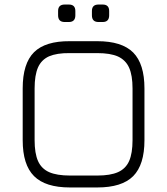

<svg xmlns="http://www.w3.org/2000/svg" viewBox="-20 -826 736 846"><path d="M408.5 0C408.5 0 288.5 0 288.5 0C216 0 163.5 -16.5 130 -50C96.5 -83.5 80 -136 80 -208.5C80 -208.5 80 -208.5 80 -208.5C80 -208.5 80 -436.5 80 -436.5C80 -509.5 96.5 -562.5 130 -596C163.5 -629 216 -645 287.5 -644.5C287.5 -644.5 287.5 -644.5 287.5 -644.5C287.5 -644.5 408.5 -644.5 408.5 -644.5C481 -644.5 533.5 -628 567 -594.5C600 -561 616.5 -508.5 616.5 -436C616.5 -436 616.5 -436 616.5 -436C616.5 -436 616.5 -208.5 616.5 -208.5C616.5 -136 600 -83.5 567 -50C533.5 -16.5 481 0 408.5 0C408.5 0 408.5 0 408.5 0ZM288.5 -52.5C288.5 -52.5 288.5 -52.5 288.5 -52.5C288.5 -52.5 408.5 -52.5 408.5 -52.5C447 -52.5 477.5 -57.5 500 -67.5C522.5 -77.5 539 -94 549 -116.5C559 -139 564 -170 564 -208.5C564 -208.5 564 -208.5 564 -208.5C564 -208.5 564 -436 564 -436C564 -474.5 559 -505 549 -527.5C539 -550 522.5 -566.5 500 -577C477.5 -587 447 -592 408.5 -592C408.5 -592 408.5 -592 408.5 -592C408.5 -592 287.5 -592 287.5 -592C249 -592.5 219 -587.5 196.5 -578C174 -568 157.5 -551.5 147.5 -529C137.5 -506 132.5 -475 132.5 -436.5C132.5 -436.5 132.5 -436.5 132.5 -436.5C132.5 -436.5 132.5 -208.5 132.5 -208.5C132.5 -170 137.5 -139 147.5 -116.5C157.5 -94 174 -77.5 196.5 -67.5C219 -57.5 250 -52.5 288.5 -52.5ZM283.5 -729C283.5 -729 265 -729 265 -729C245.5 -729 236 -739 236 -758.5C236 -758.5 236 -758.5 236 -758.5C236 -758.5 236 -777.5 236 -777.5C236 -796.5 245.5 -806 265 -806C265 -806 265 -806 265 -806C265 -806 283.5 -806 283.5 -806C302.5 -806 312 -796.5 312 -777.5C312 -777.5 312 -777.5 312 -777.5C312 -777.5 312 -758.5 312 -758.5C312 -739 302.5 -729 283.5 -729C283.5 -729 283.5 -729 283.5 -729ZM432.5 -729C432.5 -729 414 -729 414 -729C394.5 -729 385 -739 385 -758.5C385 -758.5 385 -758.5 385 -758.5C385 -758.5 385 -777.5 385 -777.5C385 -796.5 394.5 -806 414 -806C414 -806 414 -806 414 -806C414 -806 432.5 -806 432.5 -806C451.5 -806 461 -796.5 461 -777.5C461 -777.5 461 -777.5 461 -777.5C461 -777.5 461 -758.5 461 -758.5C461 -739 451.5 -729 432.5 -729C432.5 -729 432.5 -729 432.5 -729Z"/></svg>

Font: Jura-Fortis-Regular
Style: Regular
Weight: 500
Designer: Daniel Johnson, Alexei Vanyashin, Mirko Velimirovic
Foundry: Daniel Johnson
Version: ""